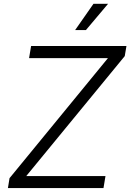

<svg xmlns="http://www.w3.org/2000/svg" viewBox="-20 -963 667 983"><path d="M20.5 0 28.8 -50.8 532.7 -665.5H128.9L139.2 -727.5H627.4L618.7 -675.8L114.3 -61.5H520L509.8 0ZM364.7 -809.1 458.5 -943.4H533.2L419.9 -809.1Z"/></svg>

Font: Inter 16pt Light
Style: Italic
Weight: 300
Italic angle: -9.3988°
Version: Version 4.001;git-66647c0bb